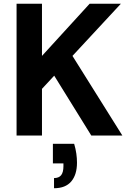

<svg xmlns="http://www.w3.org/2000/svg" viewBox="-20 -720 691 1020"><path d="M68 0V-700H203V-423L456 -700H622L365 -423L630 0H465L268 -318L203 -248V0ZM267 280V226Q293 226 305 210.5Q317 195 317 163V148H261V44H374Q382 71 385.5 96Q389 121 389 144Q389 208 358.5 244Q328 280 267 280Z"/></svg>

Font: DM Sans 20pt
Style: Bold
Weight: 700
Version: Version 4.004;gftools[0.9.30]